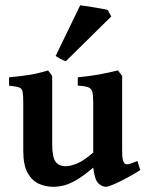

<svg xmlns="http://www.w3.org/2000/svg" viewBox="-20 -700 560 733"><path d="M515.6 -50.8Q493.7 -36.6 466.1 -21.7Q438.5 -6.8 415.5 3.2Q392.6 13.2 385.3 13.2Q369.1 13.2 355.2 -0.5Q341.3 -14.2 335.9 -60.1Q298.8 -28.3 271.7 -12.7Q244.6 2.9 223.4 8.1Q202.1 13.2 183.1 13.2Q155.3 13.2 129.2 2Q103 -9.3 85.9 -39.1Q68.8 -68.8 68.8 -125V-308.1Q68.8 -336.9 66.4 -349.6Q64 -362.3 52.7 -366.2Q41.5 -370.1 14.6 -373V-404.8Q60.1 -409.2 92.8 -414.3Q125.5 -419.4 163.6 -431.2L179.2 -410.2V-153.3Q179.2 -98.6 192.6 -82Q206.1 -65.4 230.5 -65.4Q248.5 -65.4 273.9 -75.7Q299.3 -85.9 335.9 -117.7V-308.1Q335.9 -335 332.8 -348.4Q329.6 -361.8 317.1 -366.7Q304.7 -371.6 276.9 -373V-404.8Q322.8 -409.2 359.9 -416Q397 -422.9 430.2 -431.2L446.3 -410.2V-127.9Q446.3 -100.6 448.7 -90.3Q451.2 -80.1 456.5 -75.2Q461.9 -71.3 471.7 -73.5Q481.4 -75.7 504.4 -85.4ZM231.9 -466.8Q224.1 -467.8 210.9 -475.1Q197.8 -482.4 192.4 -486.3L286.1 -679.7Q291.5 -679.2 306.4 -677Q321.3 -674.8 339.1 -671.9Q356.9 -668.9 371.6 -666.3Q386.2 -663.6 391.6 -661.6L404.8 -637.2Z"/></svg>

Font: Dai Banna SIL SemiBold
Style: Regular
Weight: 600
Designer: Victor Gaultney
Foundry: SIL International
Version: Version 4.000